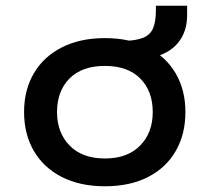

<svg xmlns="http://www.w3.org/2000/svg" viewBox="-20 -641 732 670"><path d="M346 9Q259 9 195.5 -23.5Q132 -56 98 -114.5Q64 -173 64 -250Q64 -327 98 -385Q132 -443 195.5 -475.5Q259 -508 346 -508Q434 -508 496.5 -475.5Q559 -443 593 -385Q627 -327 627 -250Q627 -173 593.5 -114.5Q560 -56 497 -23.5Q434 9 346 9ZM346 -88Q425 -88 469 -133Q513 -178 513 -250Q513 -323 469.5 -367Q426 -411 346 -411Q266 -411 222.5 -367Q179 -323 179 -250Q179 -178 223 -133Q267 -88 346 -88ZM479 -436 410 -481V-498Q454 -499 479 -509Q504 -519 514 -542Q524 -565 524 -605V-621H633V-589Q633 -544 614.5 -511Q596 -478 561.5 -459Q527 -440 479 -436Z"/></svg>

Font: Nunito Sans 7pt SemiExpanded SemiBold
Style: Regular
Weight: 600
Width: 6
Designer: Vernon Adams
Foundry: Vernon Adams
Version: Version 3.101;gftools[0.9.27]